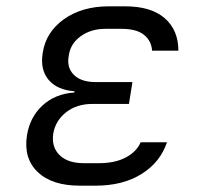

<svg xmlns="http://www.w3.org/2000/svg" viewBox="-20 -578 640 606"><path d="M282 8H232Q144 8 99 -35Q54 -78 65 -150Q74 -208 114 -245Q154 -282 215 -286V-290Q160 -294 133 -326.5Q106 -359 115 -412Q125 -477 182 -517.5Q239 -558 323 -558H375Q457 -558 500 -520.5Q543 -483 543 -418H460Q458 -449 434.5 -468Q411 -487 364 -487H313Q267 -487 234.5 -463.5Q202 -440 197 -402Q190 -365 213 -342Q236 -319 281 -319H398L387 -250H272Q222 -250 188.5 -223.5Q155 -197 148 -156Q142 -114 168 -88.5Q194 -63 244 -63H293Q343 -63 377 -81Q411 -99 424 -129H507Q486 -66 427 -29Q368 8 282 8Z"/></svg>

Font: JetBrains Mono NL Light
Style: Italic
Weight: 300
Italic angle: -9°
Designer: Philipp Nurullin, Konstantin Bulenkov
Foundry: JetBrains
Version: Version 2.304; ttfautohint (v1.8.4.7-5d5b)